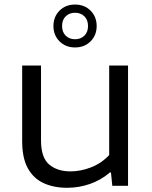

<svg xmlns="http://www.w3.org/2000/svg" viewBox="-20 -838 685 866"><path d="M282.5 9Q222.5 9 176.8 -12Q131 -33 105.5 -79.2Q80 -125.5 80 -200.5V-542.5H165V-205Q165 -127 201.8 -96Q238.5 -65 298 -65Q343.5 -65 390.2 -83Q437 -101 472.5 -138.5V-542.5H557.5V0H486.5L480.5 -60H475.5Q436 -26 386.2 -8.5Q336.5 9 282.5 9ZM318.5 -624Q276 -624 248.5 -651.5Q221 -679 221 -720.5Q221 -762.5 248.5 -790Q276 -817.5 318.5 -817.5Q361 -817.5 388.5 -790Q416 -762.5 416 -720.5Q416 -679 388.5 -651.5Q361 -624 318.5 -624ZM318.5 -661Q344 -661 360.5 -677Q377 -693 377 -720.5Q377 -748.5 360.5 -764.5Q344 -780.5 318.5 -780.5Q293 -780.5 276.5 -764.5Q260 -748.5 260 -720.5Q260 -693 276.5 -677Q293 -661 318.5 -661Z"/></svg>

Font: Encode Sans Expanded Expanded
Style: Regular
Weight: 400
Width: 7
Designer: Multiple Designers
Foundry: Impallari Type
Version: Version 3.000; ttfautohint (v1.8.3) -l 8 -r 50 -G 200 -x 14 